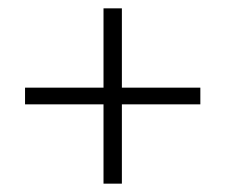

<svg xmlns="http://www.w3.org/2000/svg" viewBox="-20 -502 540 460"><path d="M228 -62V-252H40V-292H228V-482H272V-292H460V-252H272V-62Z"/></svg>

Font: Spectral SC Light
Style: Regular
Weight: 300
Designer: Jean-Baptiste Levee
Foundry: Production Type
Version: Version 2.001